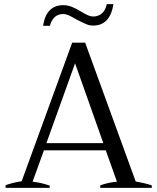

<svg xmlns="http://www.w3.org/2000/svg" viewBox="-20 -911 763 931"><path d="M245 -828C256 -838 270 -843 285 -843C294 -843 303 -841 313 -837C323 -832 335 -826 350 -817C371 -806 387 -799 398 -794C409 -789 420 -787 431 -787C460 -787 482 -796 499 -815C515 -833 525 -858 530 -891C530 -891 498 -891 498 -891C493 -870 485 -855 474 -846C462 -836 448 -831 433 -831C424 -831 415 -833 406 -837C397 -841 386 -847 373 -855C356 -865 341 -873 328 -878C315 -883 301 -886 287 -886C260 -886 239 -878 222 -862C205 -845 194 -820 189 -786C189 -786 222 -786 222 -786C226 -803 234 -817 245 -828ZM716 -12C693 -20 667 -26 638 -31C638 -31 393 -704 393 -704C393 -704 330 -704 330 -704C330 -704 85 -32 85 -32C75 -31 62 -28 47 -25C32 -21 18 -17 7 -13C7 -13 7 0 7 0C7 0 221 0 221 0C221 0 221 -11 221 -11C195 -20 167 -27 138 -30C138 -30 193 -182 193 -182C193 -182 493 -182 493 -182C493 -182 547 -30 547 -30C516 -27 489 -21 466 -12C466 -12 466 0 466 0C466 0 716 0 716 0C716 0 716 -12 716 -12ZM481 -217C481 -217 205 -217 205 -217C205 -217 344 -604 344 -604C344 -604 481 -217 481 -217Z"/></svg>

Font: BUSH 25 TRIRONG
Style: Regular
Weight: 400
Designer: Katatrad Team
Foundry: CadsonDemak